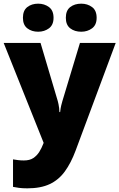

<svg xmlns="http://www.w3.org/2000/svg" viewBox="-21 -787 651 1047"><path d="M-1 -553H200L294 -236Q296 -229 298 -219Q300 -209 301.5 -198Q303 -187 303 -176H307Q309 -196 312.5 -210.5Q316 -225 319 -235L415 -553H610L391 35Q366 102 332.5 148Q299 194 250 217Q201 240 128 240Q102 240 83 237.5Q64 235 50 232V82Q61 84 76.5 86Q92 88 109 88Q141 88 160.5 75Q180 62 193 41.5Q206 21 215 -3L217 -8ZM104 -690Q104 -730 128 -748.5Q152 -767 187 -767Q221 -767 246 -748.5Q271 -730 271 -690Q271 -651 246 -632.5Q221 -614 187 -614Q152 -614 128 -632.5Q104 -651 104 -690ZM338 -690Q338 -730 362 -748.5Q386 -767 422 -767Q456 -767 481 -748.5Q506 -730 506 -690Q506 -651 481 -632.5Q456 -614 422 -614Q386 -614 362 -632.5Q338 -651 338 -690Z"/></svg>

Font: Noto Sans Khmer Black
Style: Regular
Weight: 900
Version: Version 2.003